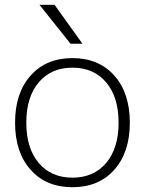

<svg xmlns="http://www.w3.org/2000/svg" viewBox="-20 -773 606 803"><path d="M208 -753 325 -590H275L145 -753ZM424 -428.5Q372 -490 283 -490Q194 -490 142 -428.5Q90 -367 90 -260Q90 -153 142 -91.5Q194 -30 283 -30Q372 -30 424 -91.5Q476 -153 476 -260Q476 -367 424 -428.5ZM458 -63Q393 10 283 10Q173 10 108 -63Q43 -136 43 -260Q43 -384 108 -457Q173 -530 283 -530Q393 -530 458 -457Q523 -384 523 -260Q523 -136 458 -63Z"/></svg>

Font: Mplus 1p Light
Style: Regular
Weight: 300
Version: Version 1.061